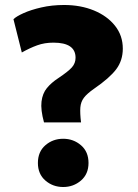

<svg xmlns="http://www.w3.org/2000/svg" viewBox="-20 -735 554 770"><path d="M156.5 -244Q142.5 -295 146.5 -327.8Q150.5 -360.5 168.2 -382Q186 -403.5 213.5 -421.5Q254 -448.5 268.5 -465Q283 -481.5 283 -503.5Q283 -564 194.5 -564Q158.5 -564 129 -553.2Q99.5 -542.5 67.5 -524.5L34 -658Q45 -669 74.2 -682.2Q103.5 -695.5 145.8 -705.2Q188 -715 237 -715Q303.5 -715 356.8 -693Q410 -671 441.2 -631.8Q472.5 -592.5 472.5 -540Q472.5 -492.5 446 -457.2Q419.5 -422 357 -379Q329 -359.5 316.5 -343Q304 -326.5 302.2 -303.8Q300.5 -281 305 -244ZM233.5 15Q192 15 162 -11Q132 -37 132 -81.5Q132 -126.5 162 -152.5Q192 -178.5 233.5 -178.5Q274.5 -178.5 304.8 -152.5Q335 -126.5 335 -81.5Q335 -37 304.8 -11Q274.5 15 233.5 15Z"/></svg>

Font: Geologica
Style: Bold
Weight: 700
Designer: Sindre Bremnes, Frode Helland
Foundry: Monokrom Skriftforlag AS
Version: Version 1.010; ttfautohint (v1.8.4.7-5d5b);gftools[0.9.28]